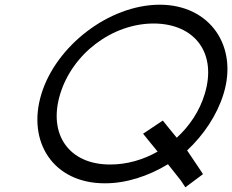

<svg xmlns="http://www.w3.org/2000/svg" viewBox="-20 -760 988 817"><path d="M156.1 -360C218.4 -564 442.5 -739 659 -740C875.2 -740 993.8 -562 931.1 -360C903.8 -270.8 847.3 -186.4 776.2 -119.9L824.7 -48L843.8 -19L768.7 37L749.6 8L694.7 -61.2C611.1 -10.4 516.6 20.4 425.5 20C207 20 93.7 -156 156.1 -360ZM236.1 -360C183.5 -188 273.7 -59 450 -60C519.8 -60 589.2 -80 650.8 -114.9L612.3 -162L588.9 -191L672.8 -247L696.1 -218L732.1 -174C787.1 -224.2 829.5 -288.1 851.1 -360C904 -533 810.2 -659 634.6 -660C457.5 -660 288.6 -532 236.1 -360Z"/></svg>

Font: Nordica Plus
Style: NordicaClassicLtExtObl
Weight: 300
Version: Version 1.01